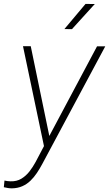

<svg xmlns="http://www.w3.org/2000/svg" viewBox="-61 -770 570 1003"><path d="M192.9 -52.7 445.8 -527.8H488.8L159.7 86.9Q147 110.8 131.8 133.5Q116.7 156.2 97.9 174.3Q79.1 192.4 55.2 202.9Q31.2 213.4 1 213.9Q-9.3 213.9 -19.8 212.2Q-30.3 210.4 -41 208L-37.6 173.3Q-29.8 174.8 -22 176Q-14.2 177.2 -6.3 177.2Q26.4 178.2 50.5 163.6Q74.7 148.9 92.8 125.7Q110.8 102.5 125 76.2ZM99.6 -528.8 199.2 -47.4 203.1 -7.3 172.4 10.7 59.1 -528.8ZM275.4 -618.2 385.7 -749.5 434.1 -749 314.9 -617.7Z"/></svg>

Font: Roboto ExtraLight
Style: Italic
Weight: 250
Designer: Christian Robertson
Foundry: Google
Version: Version 3.009; 2024